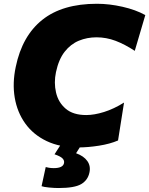

<svg xmlns="http://www.w3.org/2000/svg" viewBox="-20 -748 772 993"><path d="M385 14.5Q290 14.5 221 -18.5Q152 -51.5 110.5 -109.5Q69 -167.5 56.2 -242.8Q43.5 -318 61.5 -402.5Q94.5 -562 198.5 -645.2Q302.5 -728.5 481.5 -728.5Q545 -728.5 613.5 -713Q682 -697.5 731.5 -670L677 -485Q626 -518.5 578 -536.8Q530 -555 479 -555Q430.5 -555 388 -537.5Q345.5 -520 314.5 -480.5Q283.5 -441 269.5 -375Q258 -320.5 269.8 -269.5Q281.5 -218.5 319.8 -185.8Q358 -153 426 -153Q467.5 -153 518 -168.8Q568.5 -184.5 621.5 -217.5L590.5 -21.5Q549 -3.5 491.8 5.5Q434.5 14.5 385 14.5ZM282.5 224.5Q261.5 224.5 233.5 221.8Q205.5 219 195 215L216.5 116Q221.5 117.5 232.8 119.5Q244 121.5 258 121.5Q305.5 121.5 311 96Q314 82.5 303.5 71.5Q293 60.5 262 50L314.5 -31.5H409L401.5 0L373.5 44.5Q413.5 59 431.8 85Q450 111 442.5 144.5Q434.5 183.5 400.2 204Q366 224.5 282.5 224.5Z"/></svg>

Font: Commissioner ExtraBold
Style: Italic
Weight: 800
Italic angle: -12°
Designer: Kostas Bartsokas
Foundry: Kostas Bartsokas
Version: Version 1.000; ttfautohint (v1.8.3)